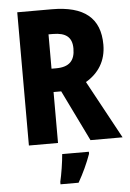

<svg xmlns="http://www.w3.org/2000/svg" viewBox="-61 -810 696 1025"><g transform="rotate(-5 286.5 -297.5)"><path d="M256 -765H71V-51H227V-324H268L401 -51H573L404 -362C472 -402 514 -465 514 -553C514 -695 430 -765 256 -765ZM250 -633C320 -633 353 -607 353 -546C353 -482 323 -449 252 -449H227V-633ZM387 21V10H244C241 51 230 120 221 157V170H318C346 121 369 71 387 21Z"/></g></svg>

Font: Noto Sans Tamil UI Condensed ExtraBold
Style: Regular
Weight: 800
Width: 3
Designer: Jelle Bosma - Monotype Design Team
Foundry: Monotype Imaging Inc.
Version: Version 2.004